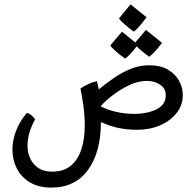

<svg xmlns="http://www.w3.org/2000/svg" viewBox="-20 -580 891 876"><path d="M213.9 275.9Q156.2 275.9 116.7 252.2Q77.1 228.5 56.9 189Q36.6 149.4 36.6 102.5Q36.6 61 53 17.6Q69.3 -25.9 102.5 -64.9Q113.3 -62.5 123.8 -54Q134.3 -45.4 140.1 -35.2Q105.5 27.3 105.5 84Q105.5 134.8 134.8 168.9Q164.1 203.1 218.8 203.1Q270.5 203.1 303.2 175.8Q335.9 148.4 351.3 101.1Q366.7 53.7 366.7 -5.9Q366.7 -56.6 359.6 -103.8Q352.5 -150.9 347.2 -176.3Q363.3 -187.5 384.3 -197Q405.3 -206.5 421.9 -209.5Q423.3 -206.1 426.3 -192.9Q429.2 -179.7 430.7 -172.4Q461.9 -197.8 498 -223.1Q534.2 -248.5 575.2 -265.4Q616.2 -282.2 661.6 -282.2Q711.4 -282.2 745.1 -262.9Q778.8 -243.7 796.4 -212.4Q814 -181.2 814 -146Q814 -100.6 785.9 -64.7Q757.8 -28.8 710.7 -8.3Q663.6 12.2 605.5 12.2Q559.1 12.2 519 3.4Q479 -5.4 440.4 -22.9Q440.4 113.8 381.8 194.8Q323.2 275.9 213.9 275.9ZM591.8 -60.5Q652.8 -60.5 694.6 -81.5Q736.3 -102.5 736.3 -145.5Q736.3 -176.8 710.4 -193.8Q684.6 -210.9 650.4 -210.9Q609.9 -210.9 567.9 -190.7Q525.9 -170.4 491.5 -143.3Q457 -116.2 439 -95.2Q469.2 -79.1 509 -69.8Q548.8 -60.5 591.8 -60.5ZM589.8 -436Q564 -455.1 545.2 -471.9Q526.4 -488.8 522.9 -496.1L575.7 -560.1L648.9 -501Q601.6 -439.5 589.8 -436ZM550.3 -313Q523.9 -331.5 505.4 -348.6Q486.8 -365.7 483.4 -373L536.6 -435.5L609.4 -376Q586.4 -345.7 571 -330.1Q555.7 -314.5 550.3 -313ZM660.2 -321.3Q634.3 -340.3 615.2 -357.4Q596.2 -374.5 592.8 -381.3L646 -443.8L719.2 -384.3Q698.7 -356.9 682.1 -340.1Q665.5 -323.2 660.2 -321.3Z"/></svg>

Font: Harmattan Medium
Style: Regular
Weight: 500
Designer: George W. Nuss III and SIL International
Foundry: SIL International
Version: Version 4.000